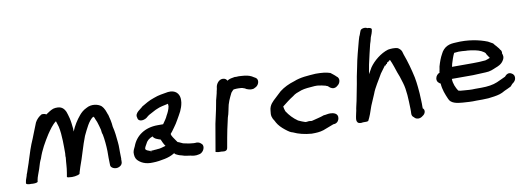

<svg xmlns="http://www.w3.org/2000/svg" viewBox="-57 -1017 3721 1362"><g transform="rotate(-10 1804.0 -336.0)"><path d="M45 -18C44 -13 53 -8 66 -7H68C69 -7 71 -6 80 -7C84 -6 93 -6 98 -6H100C110 -6 128 -8 129 -15L130 -24C134 -49 146 -73 155 -101L168 -143C172 -153 175 -162 180 -171C200 -232 230 -282 262 -333C282 -362 304 -395 331 -414C334 -402 339 -390 344 -372C351 -342 354 -301 355 -269C355 -239 357 -208 356 -178C356 -171 353 -160 355 -148C350 -108 351 -81 344 -41L339 -12C339 -10 344 -6 356 -6C378 -2 416 -6 431 -17V-18C431 -19 432 -21 434 -30C437 -40 441 -54 445 -65C470 -130 490 -211 516 -276C539 -323 562 -377 597 -400C600 -397 604 -393 606 -389C606 -386 607 -383 609 -379L618 -358C623 -342 631 -317 635 -299C637 -287 636 -276 642 -263C649 -227 653 -181 654 -142C654 -109 653 -75 655 -42C653 -21 689 -3 717 -17C748 -31 739 -61 740 -67L741 -72C740 -90 740 -101 740 -120V-144C741 -162 739 -175 738 -191C734 -231 731 -268 721 -306C719 -338 711 -370 704 -396H703C694 -420 690 -441 668 -463C646 -481 599 -492 560 -469C536 -458 520 -442 508 -428C481 -396 459 -361 442 -320V-341C439 -367 437 -392 431 -417C426 -437 421 -453 416 -467C409 -481 396 -507 359 -508C349 -509 336 -507 329 -505H328C305 -497 290 -484 272 -473C268 -477 259 -480 248 -480H240C219 -469 201 -451 190 -430C170 -383 153 -333 133 -288L132 -286C131 -283 130 -279 128 -275C113 -237 103 -198 90 -161V-160C80 -135 70 -97 60 -74V-71C58 -63 52 -48 49 -39Z M835 -100C834 -80 836 -60 849 -45C870 -22 905 -3 958 -6C986 -6 1022 -12 1045 -17C1069 -22 1093 -30 1117 -45C1119 -42 1123 -39 1126 -36C1136 -31 1149 -24 1169 -20C1189 -12 1212 -11 1229 -8C1243 -4 1266 0 1288 -6C1314 -8 1338 -41 1328 -68C1321 -77 1308 -95 1277 -91H1267L1247 -93L1231 -95C1221 -97 1204 -100 1192 -103C1183 -106 1171 -114 1155 -119C1152 -124 1147 -129 1145 -133C1134 -151 1119 -166 1117 -184C1121 -189 1126 -195 1131 -201C1143 -218 1154 -232 1165 -249C1176 -266 1187 -287 1197 -304L1211 -330C1220 -350 1226 -366 1230 -390C1232 -402 1231 -412 1231 -420C1228 -453 1205 -486 1149 -480C1112 -473 1082 -471 1044 -456C1007 -444 981 -427 953 -411C942 -397 890 -374 903 -339C906 -302 957 -312 976 -333C984 -340 991 -345 1008 -353C1023 -360 1039 -371 1054 -376C1075 -386 1103 -391 1135 -398C1135 -392 1136 -386 1136 -380C1132 -357 1122 -336 1111 -317C1104 -299 1089 -280 1076 -261H1036C944 -261 877 -214 851 -142C845 -130 838 -117 835 -101ZM921 -111V-116C922 -121 930 -136 934 -142C944 -165 960 -179 987 -189C996 -170 1018 -164 1040 -157C1046 -142 1055 -122 1066 -107C1045 -101 1024 -94 1007 -94H1005L998 -93L981 -92L975 -91H961C956 -75 956 -75 957 -91H953C948 -91 947 -92 944 -94H943C936 -96 920 -103 921 -111Z M1408 -3 1418 0C1424 2 1434 2 1447 2H1453C1454 2 1489 12 1494 -15L1507 -88C1514 -127 1522 -165 1531 -203C1535 -220 1537 -234 1542 -246L1543 -248C1545 -258 1548 -270 1551 -283V-284C1559 -332 1574 -360 1592 -397C1597 -404 1608 -415 1611 -417C1613 -417 1619 -418 1620 -418C1626 -418 1631 -419 1634 -419H1647C1657 -418 1674 -419 1681 -414C1686 -413 1688 -412 1694 -409L1702 -404C1712 -400 1724 -396 1737 -396C1745 -396 1752 -396 1763 -403C1784 -411 1796 -435 1792 -453C1790 -465 1781 -471 1769 -477C1751 -490 1730 -497 1705 -500C1695 -501 1688 -501 1681 -502H1680C1673 -502 1669 -502 1664 -503H1663C1656 -503 1649 -503 1641 -502C1641 -502 1642 -503 1636 -503H1635C1613 -499 1596 -498 1579 -486C1575 -496 1564 -505 1548 -505C1519 -505 1501 -477 1497 -456L1495 -442C1494 -435 1492 -428 1490 -421L1489 -414C1486 -398 1479 -378 1475 -360V-359C1474 -352 1472 -342 1470 -332C1463 -290 1451 -245 1442 -200Z M1843 -222C1837 -188 1844 -169 1859 -148C1863 -139 1869 -129 1876 -119C1892 -97 1915 -78 1937 -62C1944 -57 1956 -48 1973 -44C2008 -27 2052 -16 2102 -12H2103C2136 -12 2161 -13 2189 -22C2214 -31 2240 -42 2265 -51L2276 -52C2296 -56 2306 -73 2308 -87C2314 -123 2278 -131 2256 -131C2237 -131 2224 -126 2213 -126H2210C2184 -116 2152 -110 2119 -101C2115 -101 2106 -102 2099 -103C2094 -102 2086 -101 2082 -101H2073C2059 -105 2038 -114 2023 -121C1991 -143 1966 -170 1946 -201C1942 -213 1938 -225 1937 -237C1963 -257 1988 -278 2019 -297C2037 -312 2053 -317 2084 -328C2110 -336 2142 -338 2182 -341H2201C2223 -338 2243 -335 2259 -330C2263 -328 2269 -325 2274 -324C2282 -316 2294 -303 2314 -303H2315C2322 -304 2331 -306 2338 -313C2364 -329 2371 -366 2346 -381C2335 -393 2320 -403 2308 -413C2279 -423 2246 -426 2204 -426H2203C2147 -422 2094 -420 2045 -400C2005 -388 1969 -371 1938 -347C1925 -334 1910 -322 1894 -306C1875 -288 1845 -265 1843 -222Z M2433 -76C2430 -58 2428 -46 2436 -36C2440 -27 2459 -24 2475 -28H2490C2494 -28 2504 -27 2513 -31C2528 -59 2540 -93 2550 -124C2550 -126 2552 -129 2554 -135C2564 -160 2574 -182 2587 -212C2603 -257 2636 -303 2660 -347C2674 -366 2688 -386 2699 -400C2699 -399 2698 -397 2699 -396L2703 -398L2708 -406H2711L2714 -408L2717 -416C2721 -419 2724 -419 2729 -422L2731 -425L2740 -431C2748 -416 2753 -399 2761 -378L2765 -366C2772 -344 2779 -324 2788 -302C2792 -287 2798 -270 2803 -254C2820 -199 2821 -133 2823 -63V-45C2824 -38 2816 -14 2837 -1C2849 16 2877 20 2899 1C2921 -12 2926 -39 2910 -52C2910 -51 2910 -51 2909 -49C2910 -52 2909 -59 2909 -63C2910 -93 2907 -130 2906 -161L2902 -207C2900 -232 2896 -254 2892 -278C2879 -338 2863 -396 2842 -453L2836 -474C2832 -485 2823 -495 2810 -503C2788 -511 2756 -508 2739 -505C2685 -489 2631 -444 2602 -402C2592 -385 2585 -372 2576 -357L2588 -424C2599 -473 2610 -522 2621 -566C2626 -581 2630 -592 2634 -612C2640 -627 2649 -646 2651 -669C2648 -677 2637 -681 2620 -681C2609 -690 2578 -687 2571 -673L2567 -663C2565 -657 2563 -652 2559 -641C2553 -632 2550 -614 2546 -604C2531 -546 2513 -485 2501 -418C2496 -398 2493 -376 2488 -356L2479 -304C2476 -286 2472 -267 2468 -247C2464 -225 2460 -205 2456 -185C2453 -173 2450 -161 2448 -150C2445 -140 2444 -129 2442 -118L2438 -100Z M3041 -245C3037 -220 3054 -209 3065 -203C3068 -159 3083 -122 3098 -88C3111 -52 3157 -46 3196 -43C3227 -41 3258 -38 3295 -40H3337C3368 -40 3394 -42 3422 -47C3454 -52 3475 -57 3503 -74C3518 -81 3535 -88 3550 -96C3555 -102 3560 -106 3565 -113C3573 -118 3588 -129 3591 -146C3595 -166 3586 -180 3573 -186C3551 -200 3532 -183 3523 -172C3502 -163 3482 -152 3460 -143C3429 -130 3391 -124 3343 -124H3299C3270 -122 3245 -125 3217 -127C3201 -128 3187 -129 3179 -133C3164 -156 3149 -188 3149 -222H3302C3333 -223 3362 -224 3393 -226C3425 -226 3449 -238 3468 -246C3484 -252 3512 -262 3527 -288C3541 -309 3536 -326 3531 -338L3532 -348C3529 -356 3531 -359 3523 -366C3519 -373 3515 -380 3507 -388C3503 -394 3497 -400 3492 -405L3481 -419C3471 -425 3460 -431 3447 -438C3390 -461 3308 -478 3219 -471C3200 -470 3180 -469 3159 -459C3138 -449 3121 -430 3112 -410C3097 -384 3087 -355 3078 -324L3074 -300C3072 -295 3071 -289 3071 -281C3056 -275 3044 -262 3041 -245ZM3165 -306C3166 -313 3168 -320 3170 -328C3178 -353 3185 -377 3197 -401C3207 -402 3218 -403 3230 -404C3247 -404 3263 -403 3282 -401H3291C3328 -398 3366 -391 3390 -379C3401 -373 3413 -366 3417 -360C3421 -347 3433 -335 3440 -322C3431 -319 3413 -311 3406 -310H3405C3376 -307 3346 -306 3316 -306Z"/></g></svg>

Font: Scribbler
Style: BlkIta
Weight: 900
Designer: Mew Too
Foundry: Cannot Into Space Fonts
Version: Version 1.001